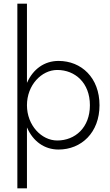

<svg xmlns="http://www.w3.org/2000/svg" viewBox="-20 -800 598 1040"><path d="M126 220V-109L127 -108C159 -35 220 10 297 10C421 10 519 -82 519 -230C519 -379 421 -470 297 -470C220 -470 159 -425 127 -353C126 -352 126 -352 126 -352V-780H74V220ZM467 -230C467 -109 387 -39 290 -39C205 -39 126 -121 126 -230C126 -339 205 -421 290 -421C387 -421 467 -351 467 -230Z"/></svg>

Font: Jost Light
Style: Regular
Weight: 300
Version: Version 3.710